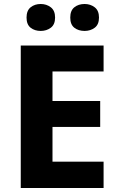

<svg xmlns="http://www.w3.org/2000/svg" viewBox="-20 -942 591 962"><path d="M499 0H84V-714H499V-584H243V-436H482V-306H243V-132H499ZM113 -854Q113 -889 133.5 -905.5Q154 -922 184 -922Q213 -922 234.5 -905.5Q256 -889 256 -854Q256 -819 234.5 -803Q213 -787 184 -787Q154 -787 133.5 -803Q113 -819 113 -854ZM332 -854Q332 -889 352.5 -905.5Q373 -922 404 -922Q433 -922 454.5 -905.5Q476 -889 476 -854Q476 -819 454.5 -803Q433 -787 404 -787Q373 -787 352.5 -803Q332 -819 332 -854Z"/></svg>

Font: Noto Sans Oriya
Style: Bold
Weight: 700
Designer: Amélie Bonet and Sol Matas
Foundry: Google LLC
Version: Version 2.006; ttfautohint (v1.8.4.7-5d5b)